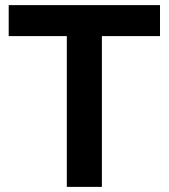

<svg xmlns="http://www.w3.org/2000/svg" viewBox="-20 -730 659 750"><path d="M605 -589H378V0H241V-589H14V-710H605Z"/></svg>

Font: IngvarSans
Style: Bold
Weight: 700
Version: Version 3.000